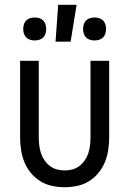

<svg xmlns="http://www.w3.org/2000/svg" viewBox="-20 -774 540 802"><path d="M250 8Q224 8 197.5 2.5Q171 -3 148.5 -17Q126 -31 109 -51.5Q92 -72 82 -96.5Q72 -121 68 -147.5Q64 -174 64 -200V-520H142V-200Q142 -183 144 -166.5Q146 -150 151 -134.5Q156 -119 165.5 -105Q175 -91 188 -81Q201 -71 217 -66.5Q233 -62 250 -62Q267 -62 283 -66.5Q299 -71 312 -81Q325 -91 334.5 -105Q344 -119 349 -134.5Q354 -150 356 -166.5Q358 -183 358 -200V-520H436V-200Q436 -174 432 -147.5Q428 -121 418 -96.5Q408 -72 391 -51.5Q374 -31 351.5 -17Q329 -3 302.5 2.5Q276 8 250 8ZM375 -605Q365 -605 355.5 -608Q346 -611 339.5 -617.5Q333 -624 330 -633.5Q327 -643 327 -653Q327 -663 330 -672.5Q333 -682 339.5 -688.5Q346 -695 355.5 -698Q365 -701 375 -701Q385 -701 394.5 -698Q404 -695 410.5 -688.5Q417 -682 420 -672.5Q423 -663 423 -653Q423 -643 420 -633.5Q417 -624 410.5 -617.5Q404 -611 394.5 -608Q385 -605 375 -605ZM125 -605Q115 -605 105.5 -608Q96 -611 89.5 -617.5Q83 -624 80 -633.5Q77 -643 77 -653Q77 -663 80 -672.5Q83 -682 89.5 -688.5Q96 -695 105.5 -698Q115 -701 125 -701Q135 -701 144.5 -698Q154 -695 160.5 -688.5Q167 -682 170 -672.5Q173 -663 173 -653Q173 -643 170 -633.5Q167 -624 160.5 -617.5Q154 -611 144.5 -608Q135 -605 125 -605ZM212 -600 223 -754H300L275 -600Z"/></svg>

Font: Huly
Style: Regular
Weight: 400
Designer: Belleve Invis
Foundry: Belleve Invis
Version: Version 33.2.5; ttfautohint (v1.8.4)